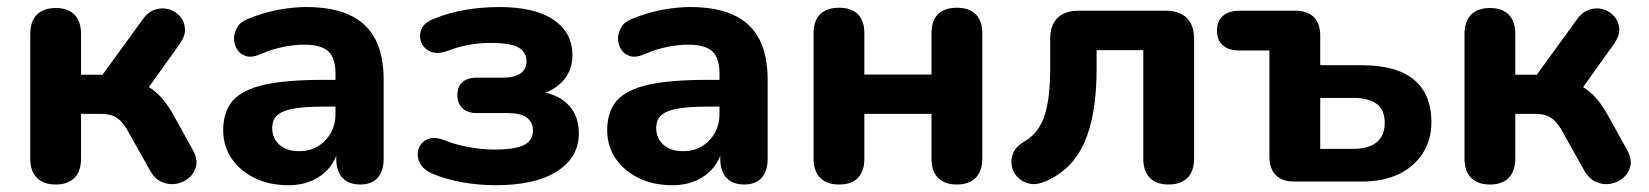

<svg xmlns="http://www.w3.org/2000/svg" viewBox="-20 -521 4731 551"><path d="M140 8.5Q105 8.5 85.9 -10.6Q66.8 -29.8 66.8 -65.8V-423.8Q66.8 -459.8 85.9 -478.9Q105 -498 140 -498Q175 -498 193.8 -478.9Q212.5 -459.8 212.5 -423.8V-306.5H274.2L388.8 -464.2Q404.5 -486.8 425.2 -493.4Q446 -500 465.2 -494.2Q484.5 -488.5 497.1 -473.5Q509.8 -458.5 510.9 -438.1Q512 -417.8 496 -395.2L385.8 -241L356.5 -287.8Q383.2 -284.8 405 -272.2Q426.8 -259.8 445 -238.8Q463.2 -217.8 479.2 -188.5L533.8 -90Q547.2 -65.5 542.9 -45Q538.5 -24.5 522.6 -10.8Q506.8 3 485.6 6.5Q464.5 10 444.1 1.1Q423.8 -7.8 410.2 -32.2L348.5 -142.2Q337.2 -162.8 326 -174Q314.8 -185.2 301 -189.8Q287.2 -194.2 268 -194.2H212.5V-65.8Q212.5 -29.8 193.8 -10.6Q175 8.5 140 8.5Z M807.5 10.5Q753 10.5 710.6 -10.2Q668.2 -31 644.4 -66.6Q620.5 -102.2 620.5 -147.2Q620.5 -201.2 648.5 -232.6Q676.5 -264 739.2 -277.9Q802 -291.8 906.8 -291.8H958.8V-215H907.2Q854.2 -215 821.9 -209.1Q789.5 -203.2 775.4 -190Q761.2 -176.8 761.2 -153.8Q761.2 -124.5 781.6 -105.9Q802 -87.2 839.2 -87.2Q869 -87.2 892.1 -101Q915.2 -114.8 929 -138.9Q942.8 -163 942.8 -194.5V-309.8Q942.8 -354.5 922.2 -373.6Q901.8 -392.8 852.5 -392.8Q825.2 -392.8 793.2 -386.4Q761.2 -380 724 -364.2Q702 -355 685.6 -360.1Q669.2 -365.2 660.4 -379.4Q651.5 -393.5 651.6 -410.5Q651.8 -427.5 661.5 -443.5Q671.2 -459.5 693.2 -467.5Q739.8 -486 781.6 -493.4Q823.5 -500.8 858 -500.8Q934 -500.8 983.1 -478.1Q1032.2 -455.5 1056.6 -409.4Q1081 -363.2 1081 -291V-65.8Q1081 -29.8 1063.6 -10.6Q1046.2 8.5 1013.5 8.5Q980.8 8.5 962.9 -10.6Q945 -29.8 945 -65.8V-105L952.2 -99.8Q946 -66 926.4 -41.4Q906.8 -16.8 876.6 -3.1Q846.5 10.5 807.5 10.5Z M1403 10.5Q1353 10.5 1305.9 2Q1258.8 -6.5 1220 -23Q1198.8 -32 1188.8 -46.8Q1178.8 -61.5 1178.8 -77.8Q1178.8 -94 1187.9 -106.8Q1197 -119.5 1214.1 -123.9Q1231.2 -128.2 1254.8 -118.8Q1286.8 -105.8 1325.6 -98.8Q1364.5 -91.8 1399.5 -91.8Q1458.2 -91.8 1483.9 -104.9Q1509.5 -118 1509.5 -146.2Q1509.5 -170.8 1491.5 -183.6Q1473.5 -196.5 1438 -196.5H1348Q1321.8 -196.5 1307.1 -210.4Q1292.5 -224.2 1292.5 -248.2Q1292.5 -272.2 1307.1 -285.2Q1321.8 -298.2 1348 -298.2H1425.2Q1456.8 -298.2 1473.9 -310.4Q1491 -322.5 1491 -345.2Q1491 -370.5 1469 -384.1Q1447 -397.8 1387.5 -397.8Q1355 -397.8 1324 -392Q1293 -386.2 1263.2 -374.5Q1234.5 -364.5 1215.2 -373Q1196 -381.5 1188.8 -399.9Q1181.5 -418.2 1189.5 -437.2Q1197.5 -456.2 1223.2 -466.2Q1266.2 -484 1313.8 -492.4Q1361.2 -500.8 1413.8 -500.8Q1514.8 -500.8 1568.8 -464.1Q1622.8 -427.5 1622.8 -362Q1622.8 -316.5 1592.1 -285.1Q1561.5 -253.8 1509.8 -246V-260.8Q1572.8 -256 1607 -224.2Q1641.2 -192.5 1641.2 -138Q1641.2 -70 1579.2 -29.8Q1517.2 10.5 1403 10.5Z M1909.5 10.5Q1855 10.5 1812.6 -10.2Q1770.2 -31 1746.4 -66.6Q1722.5 -102.2 1722.5 -147.2Q1722.5 -201.2 1750.5 -232.6Q1778.5 -264 1841.2 -277.9Q1904 -291.8 2008.8 -291.8H2060.8V-215H2009.2Q1956.2 -215 1923.9 -209.1Q1891.5 -203.2 1877.4 -190Q1863.2 -176.8 1863.2 -153.8Q1863.2 -124.5 1883.6 -105.9Q1904 -87.2 1941.2 -87.2Q1971 -87.2 1994.1 -101Q2017.2 -114.8 2031 -138.9Q2044.8 -163 2044.8 -194.5V-309.8Q2044.8 -354.5 2024.2 -373.6Q2003.8 -392.8 1954.5 -392.8Q1927.2 -392.8 1895.2 -386.4Q1863.2 -380 1826 -364.2Q1804 -355 1787.6 -360.1Q1771.2 -365.2 1762.4 -379.4Q1753.5 -393.5 1753.6 -410.5Q1753.8 -427.5 1763.5 -443.5Q1773.2 -459.5 1795.2 -467.5Q1841.8 -486 1883.6 -493.4Q1925.5 -500.8 1960 -500.8Q2036 -500.8 2085.1 -478.1Q2134.2 -455.5 2158.6 -409.4Q2183 -363.2 2183 -291V-65.8Q2183 -29.8 2165.6 -10.6Q2148.2 8.5 2115.5 8.5Q2082.8 8.5 2064.9 -10.6Q2047 -29.8 2047 -65.8V-105L2054.2 -99.8Q2048 -66 2028.4 -41.4Q2008.8 -16.8 1978.6 -3.1Q1948.5 10.5 1909.5 10.5Z M2388 8.5Q2353 8.5 2333.9 -10.6Q2314.8 -29.8 2314.8 -65.8V-425.2Q2314.8 -462 2333.9 -480.4Q2353 -498.8 2388 -498.8Q2423 -498.8 2441.8 -480.4Q2460.5 -462 2460.5 -425.2V-307.2H2653.2V-425.2Q2653.2 -462 2672 -480.4Q2690.8 -498.8 2725.8 -498.8Q2760.8 -498.8 2779.9 -480.4Q2799 -462 2799 -425.2V-65.8Q2799 -29.8 2779.9 -10.6Q2760.8 8.5 2725.8 8.5Q2690.8 8.5 2672 -10.6Q2653.2 -29.8 2653.2 -65.8V-194.2H2460.5V-65.8Q2460.5 -29.8 2442.2 -10.6Q2424 8.5 2388 8.5Z M3333.5 8.5Q3298.5 8.5 3279.8 -10.6Q3261 -29.8 3261 -65.8V-377.2H3127V-321.8Q3127 -257 3118.2 -204.2Q3109.5 -151.5 3091.8 -111.6Q3074 -71.8 3045.8 -44Q3017.5 -16.2 2978.5 0.2Q2954 10.5 2933.8 5.9Q2913.5 1.2 2900.2 -12.4Q2887 -26 2883.5 -45Q2880 -64 2888.1 -82.6Q2896.2 -101.2 2919 -114.5Q2941.5 -127.5 2956 -146.8Q2970.5 -166 2978.6 -192.5Q2986.8 -219 2990.2 -252.1Q2993.8 -285.2 2993.8 -326.5V-409Q2993.8 -448.5 3014.8 -469.4Q3035.8 -490.2 3075 -490.2H3325.5Q3365 -490.2 3385.9 -469.4Q3406.8 -448.5 3406.8 -409V-65.8Q3406.8 -29.8 3387.6 -10.6Q3368.5 8.5 3333.5 8.5Z M3694.2 0Q3659.8 0 3641.4 -18.4Q3623 -36.8 3623 -71.2V-376.2H3537Q3506 -376.2 3489.2 -390.9Q3472.5 -405.5 3472.5 -433.2Q3472.5 -460.2 3489.2 -475.2Q3506 -490.2 3537 -490.2H3697.5Q3732 -490.2 3750.4 -471.9Q3768.8 -453.5 3768.8 -419V-333.8H3888.2Q3988 -333.8 4037.9 -292.2Q4087.8 -250.8 4087.8 -170Q4087.8 -119.2 4063 -80.9Q4038.2 -42.5 3993.9 -21.2Q3949.5 0 3888.2 0ZM3768.8 -93.8H3864Q3906.5 -93.8 3930.1 -112.2Q3953.8 -130.8 3953.8 -168.5Q3953.8 -205.5 3930.8 -222.8Q3907.8 -240 3864 -240H3768.8Z M4256 8.5Q4221 8.5 4201.9 -10.6Q4182.8 -29.8 4182.8 -65.8V-423.8Q4182.8 -459.8 4201.9 -478.9Q4221 -498 4256 -498Q4291 -498 4309.8 -478.9Q4328.5 -459.8 4328.5 -423.8V-306.5H4390.2L4504.8 -464.2Q4520.5 -486.8 4541.2 -493.4Q4562 -500 4581.2 -494.2Q4600.5 -488.5 4613.1 -473.5Q4625.8 -458.5 4626.9 -438.1Q4628 -417.8 4612 -395.2L4501.8 -241L4472.5 -287.8Q4499.2 -284.8 4521 -272.2Q4542.8 -259.8 4561 -238.8Q4579.2 -217.8 4595.2 -188.5L4649.8 -90Q4663.2 -65.5 4658.9 -45Q4654.5 -24.5 4638.6 -10.8Q4622.8 3 4601.6 6.5Q4580.5 10 4560.1 1.1Q4539.8 -7.8 4526.2 -32.2L4464.5 -142.2Q4453.2 -162.8 4442 -174Q4430.8 -185.2 4417 -189.8Q4403.2 -194.2 4384 -194.2H4328.5V-65.8Q4328.5 -29.8 4309.8 -10.6Q4291 8.5 4256 8.5Z"/></svg>

Font: Nunito ExtraLight
Style: Regular
Weight: 200
Designer: Vernon Adams
Foundry: Vernon Adams
Version: Version 3.602;April 4, 2023;FontCreator 14.0.0.2856 64-bit